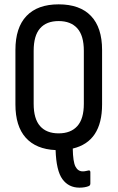

<svg xmlns="http://www.w3.org/2000/svg" viewBox="-20 -683 541 884"><path d="M346 181Q296 181 267.5 142Q239 103 236 8Q146 4 98.5 -49Q51 -102 51 -202V-453Q51 -556 102 -609.5Q153 -663 250 -663Q348 -663 399 -609.5Q450 -556 450 -453V-202Q450 -31 315 1Q316 62 327.5 84Q339 106 361 106Q369 106 375 104.5Q381 103 387 102Q396 100 396 110V162Q396 171 388 174Q381 177 370 179Q359 181 346 181ZM250 -69Q306 -69 336 -102.5Q366 -136 366 -205V-449Q366 -519 336 -552.5Q306 -586 250 -586Q194 -586 164.5 -552.5Q135 -519 135 -449V-205Q135 -136 164.5 -102.5Q194 -69 250 -69Z"/></svg>

Font: Sofia Sans Condensed Medium
Style: Regular
Weight: 500
Designer: Botio Nikoltchev, Ani Petrova
Foundry: lettersoup
Version: Version 4.101; ttfautohint (v1.8.4.7-5d5b)